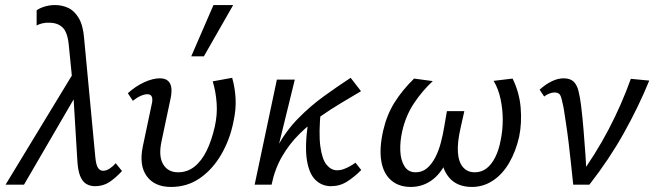

<svg xmlns="http://www.w3.org/2000/svg" viewBox="-20 -731 2590 760"><path d="M356 6Q337 6 321.5 -3Q306 -12 297 -35Q288 -58 286 -98L268 -395L252 -555Q247 -604 227.5 -622.5Q208 -641 175 -641Q161 -642 147 -638.5Q133 -635 125 -630V-690Q135 -698 155 -704.5Q175 -711 198 -711Q226 -711 250.5 -699.5Q275 -688 292 -659Q309 -630 313 -579L357 -112Q360 -78 368 -66.5Q376 -55 388 -55Q401 -55 414.5 -64Q428 -73 438 -85L463 -54Q437 -26 412.5 -10Q388 6 356 6ZM2 0 279 -456 292 -373 75 0Z M657 9Q592 9 561 -33.5Q530 -76 545 -150L580 -316Q583 -326 583 -336Q583 -346 578.5 -352Q574 -358 563 -358Q552 -358 537 -351.5Q522 -345 506 -332L486 -362Q517 -390 551 -405.5Q585 -421 613 -421Q635 -421 646 -410Q657 -399 658.5 -381Q660 -363 655 -340L619 -170Q607 -112 626 -80.5Q645 -49 685 -49Q722 -49 750.5 -72Q779 -95 798.5 -135.5Q818 -176 830 -229Q841 -277 837.5 -323.5Q834 -370 822 -409L899 -423Q910 -385 912.5 -341.5Q915 -298 904 -249Q890 -178 855.5 -119Q821 -60 771 -25.5Q721 9 657 9ZM737 -508 825 -711H903L787 -508Z M1028 0Q1042 -85 1077 -149Q1112 -213 1160 -262Q1208 -311 1262 -350Q1316 -389 1368 -423L1409 -370Q1374 -349 1332.5 -324.5Q1291 -300 1247.5 -269.5Q1204 -239 1165 -200.5Q1126 -162 1097 -112.5Q1068 -63 1055 0ZM988 0 1076 -416H1147L1045 0ZM1290 6Q1255 6 1229.5 -18Q1204 -42 1195 -96Q1186 -150 1199 -243L1250 -296Q1241 -204 1248 -152Q1255 -100 1273 -78.5Q1291 -57 1314 -57Q1328 -57 1341.5 -62Q1355 -67 1367 -74Q1379 -81 1387 -87L1410 -58Q1382 -30 1353.5 -12Q1325 6 1290 6Z M1606 9Q1558 9 1527.5 -18Q1497 -45 1489 -95Q1481 -145 1497 -215Q1511 -276 1541.5 -325Q1572 -374 1619 -420L1693 -410Q1651 -371 1618.5 -322Q1586 -273 1572 -211Q1563 -171 1564.5 -134Q1566 -97 1581 -73Q1596 -49 1625 -49Q1651 -49 1670 -65Q1689 -81 1702.5 -107Q1716 -133 1724.5 -164.5Q1733 -196 1738 -227L1749 -291H1818L1803 -224Q1790 -167 1792.5 -128.5Q1795 -90 1812.5 -69.5Q1830 -49 1859 -49Q1886 -49 1906 -64.5Q1926 -80 1940.5 -109Q1955 -138 1962 -177Q1970 -215 1970 -256.5Q1970 -298 1961.5 -338.5Q1953 -379 1934 -411L2009 -420Q2036 -365 2041 -304.5Q2046 -244 2035 -190Q2022 -132 1995.5 -86.5Q1969 -41 1931 -16Q1893 9 1848 9Q1789 9 1757.5 -28.5Q1726 -66 1727 -125L1759 -118Q1734 -53 1695 -22Q1656 9 1606 9Z M2249 0Q2245 -38 2240.5 -80.5Q2236 -123 2231 -164.5Q2226 -206 2220.5 -242Q2215 -278 2211 -304Q2204 -340 2198.5 -352.5Q2193 -365 2175 -365Q2165 -365 2154 -360.5Q2143 -356 2134 -349L2116 -376Q2139 -397 2163.5 -409Q2188 -421 2211 -421Q2237 -421 2250.5 -408Q2264 -395 2270 -370.5Q2276 -346 2280 -314Q2286 -265 2290 -215.5Q2294 -166 2297.5 -117Q2301 -68 2302 -19L2268 -25Q2338 -121 2389.5 -219.5Q2441 -318 2477 -419L2550 -412Q2507 -307 2449 -203.5Q2391 -100 2313 0Z"/></svg>

Font: Ysabeau Office Medium
Style: Italic
Weight: 500
Italic angle: -12°
Designer: Christian Thalmann (Catharsis Fonts)
Version: Version 2.001;gftools[0.9.30]; featfreeze: tnum,lnum,ss02